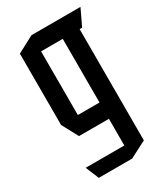

<svg xmlns="http://www.w3.org/2000/svg" viewBox="-178 -587 752 867"><g transform="rotate(-30 197.5 -153.0)"><path d="M134 -423V-508H388V-507L348 -423ZM74 202 46 134V133H247V202ZM91 -6 46 -90V-91H247V-6ZM46 -91V-462L133 -508H134V-91ZM247 202V-423H335V157L248 202Z"/></g></svg>

Font: Foldit
Style: Regular
Weight: 400
Version: Version 1.003